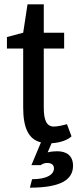

<svg xmlns="http://www.w3.org/2000/svg" viewBox="-20 -651 357 886"><path d="M118 215C259 215 317 179 317 114C317 68 288 47 244 47C235 47 215 48 200 52L218 10C255 8 292 -4 310 -22L289 -78C269 -72 243 -67 229 -67C196 -67 182 -94 182 -155V-427H276V-500H182V-631H107L87 -500L12 -480V-427H87V-155C87 -60 112 -8 169 6L125 111H168C177 104 187 101 198 101C219 101 229 111 229 126C229 153 199 176 128 176Z"/></svg>

Font: Hermeneus One
Style: Regular
Weight: 400
Designer: Rodrigo Fuenzalida, Pablo Impallari
Foundry: Pablo Impallari, Rodrigo Fuenzalida
Version: Version 1.002